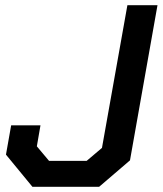

<svg xmlns="http://www.w3.org/2000/svg" viewBox="-20 -720 627 740"><path d="M3 -124 23 -237H136L122 -156L169 -100H314L373 -150L471 -700H587L481 -102L362 0H105Z"/></svg>

Font: Chakra Petch SemiBold
Style: Italic
Weight: 600
Italic angle: -10°
Designer: Katatrad Aksorn Co.,Ltd.
Foundry: Cadson Demak Co.,Ltd.
Version: Version 1.000; ttfautohint (v1.6)